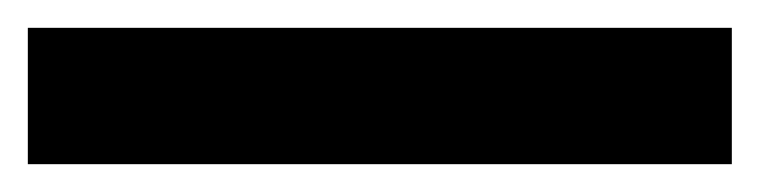

<svg xmlns="http://www.w3.org/2000/svg" viewBox="-23 -878 546 138"><path d="M503 -760H-3V-858H503Z"/></svg>

Font: Noto Sans Thai
Style: Bold
Weight: 700
Designer: Monotype Design Team
Foundry: Monotype Imaging Inc.
Version: Version 2.001